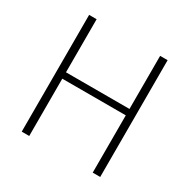

<svg xmlns="http://www.w3.org/2000/svg" viewBox="-147 -774 896 910"><g transform="rotate(30 301.5 -319.5)"><path d="M128 0H87V-639H128ZM516.5 0H475.5V-639H516.5ZM110 -348.5H494V-313.5H110Z"/></g></svg>

Font: Anek Tamil Medium ExtraLight
Style: Regular
Weight: 250
Version: Version 1.003